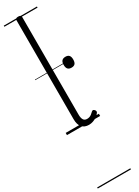

<svg xmlns="http://www.w3.org/2000/svg" viewBox="-376 -1014 1093 1513"><g transform="rotate(-30 170.5 -257.5)"><path d="M192 17Q152 17 130 -8Q108 -33 108 -82V-982Q108 -992 114 -996.5Q120 -1001 133 -1001Q147 -1001 153.5 -996.5Q160 -992 160 -982V-94Q160 -63 170 -47Q180 -31 202 -31Q213 -31 223 -34Q233 -37 243 -44.5Q253 -52 263 -62Q269 -68 275.5 -68Q282 -68 289 -60Q294 -55 295.5 -48.5Q297 -42 293 -35Q282 -19 265.5 -7.5Q249 4 230 10.5Q211 17 192 17ZM298 -442Q276 -442 265 -454Q254 -466 254 -492Q254 -517 265 -529Q276 -541 298 -541Q320 -541 330.5 -529Q341 -517 341 -492Q341 -466 330.5 -454Q320 -442 298 -442ZM0 476H302V486H0ZM0 -20H302V0H0ZM0 -505H302V-500H0ZM0 -996H302V-986H0Z"/></g></svg>

Font: Playwrite PL Guides
Style: Regular
Weight: 400
Designer: Veronika Burian, José Scaglione
Foundry: TypeTogether
Version: Version 1.003